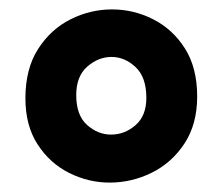

<svg xmlns="http://www.w3.org/2000/svg" viewBox="-20 -878 474 408"><path d="M399 -673Q399 -614 372 -573Q345 -532 302.5 -511Q260 -490 213 -490Q168 -490 127 -510.5Q86 -531 60 -571Q34 -611 34 -669Q34 -732 61 -774Q88 -816 130 -837Q172 -858 218 -858Q264 -858 305.5 -837Q347 -816 373 -775Q399 -734 399 -673ZM291 -670Q291 -714 268 -735.5Q245 -757 217 -757Q189 -757 165.5 -736.5Q142 -716 142 -676Q142 -633 165 -612.5Q188 -592 216 -592Q245 -592 268 -612Q291 -632 291 -670Z"/></svg>

Font: Yaldevi ExtraLight
Style: Bold
Weight: 700
Version: Version 1.100